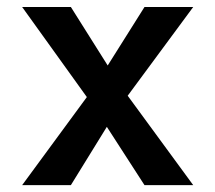

<svg xmlns="http://www.w3.org/2000/svg" viewBox="-20 -538 626 558"><path d="M44.4 0 232.4 -255.9 44.4 -517.6H186L293 -347.7L399.9 -517.6H541.5L351.1 -259.8L541.5 0H399.9L290.5 -169.4L186 0Z"/></svg>

Font: CaskaydiaCove NFP SemiBold
Style: Regular
Weight: 600
Designer: Aaron Bell
Foundry: Saja Typeworks
Version: Version 2111.001; VTT 6.35;Nerd Fonts 3.1.1